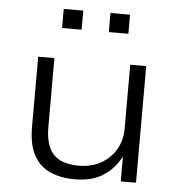

<svg xmlns="http://www.w3.org/2000/svg" viewBox="-51 -745 748 802"><g transform="rotate(5 323.0 -344.5)"><path d="M293 8Q231 8 186.5 -12.5Q142 -33 118.5 -77.5Q95 -122 95 -194V-489H163V-198Q163 -148 178 -115Q193 -82 224 -66Q255 -50 302 -50Q356 -50 396 -72.5Q436 -95 458.5 -133.5Q481 -172 481 -221V-489H548V0H484V-115H489Q463 -58 414.5 -25Q366 8 293 8ZM380 -617V-697H462V-617ZM184 -617V-697H266V-617Z"/></g></svg>

Font: Nunito Sans 10pt SemiExpanded Light
Style: Regular
Weight: 300
Width: 6
Designer: Vernon Adams
Foundry: Vernon Adams
Version: Version 3.101;gftools[0.9.27]